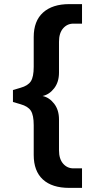

<svg xmlns="http://www.w3.org/2000/svg" viewBox="-20 -732 431 934"><path d="M187 -265Q220 -258 243.5 -227.5Q267 -197 267 -151V-1Q267 41 287 64Q307 87 337 87H379V182H317Q233 182 188.5 141Q144 100 144 22V-123Q144 -172 130 -193.5Q116 -215 80 -225L43 -236V-294L80 -305Q116 -315 130 -336.5Q144 -358 144 -407V-552Q144 -630 189.5 -671Q235 -712 317 -712H379V-617H337Q307 -617 287 -594Q267 -571 267 -529V-379Q267 -333 243.5 -302.5Q220 -272 187 -265Z"/></svg>

Font: Muli-Bold
Style: Bold
Weight: 700
Version: Version 2.000